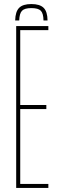

<svg xmlns="http://www.w3.org/2000/svg" viewBox="-20 -929 284 949"><path d="M135 -909Q177 -909 195.8 -890.2Q214.5 -871.5 215 -828H195Q194.5 -862.5 181.8 -875.8Q169 -889 135 -889Q101.5 -889 88.8 -875.8Q76 -862.5 75 -828H55Q56 -871.5 74.5 -890.2Q93 -909 135 -909ZM60 0V-800H219V-780H80V-410H209V-390H80V-20H219V0Z"/></svg>

Font: Big Shoulders Display Thin Thin
Style: Regular
Weight: 250
Version: Version 2.002